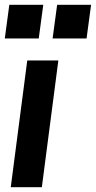

<svg xmlns="http://www.w3.org/2000/svg" viewBox="-34 -783 401 803"><path d="M128 -622H-14L5 -763H147ZM328 -622H186L205 -763H347ZM141 0H11L80 -530H210Z"/></svg>

Font: Tanohe Sans SemiBold
Style: Italic
Weight: 600
Designer: Village Type and Design LLC & Cristiano Sobral
Foundry: Cooper Hewitt Smithsonian Design Museum
Version: Version 1.00;September 29, 2021;FontCreator 13.0.0.2655 64-b